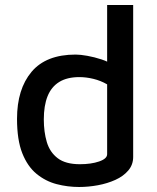

<svg xmlns="http://www.w3.org/2000/svg" viewBox="-20 -732 626 767"><path d="M296 15Q250 15 206 3.5Q162 -8 126 -37.5Q90 -67 69 -120Q48 -173 48 -257Q48 -376 106 -445Q164 -514 282 -514Q301 -514 329 -509Q357 -504 386 -494.5Q415 -485 435 -470L408 -435V-712H512V-105Q512 -74 492.5 -51Q473 -28 441 -13.5Q409 1 371 8Q333 15 296 15ZM299 -76Q344 -76 376 -87Q408 -98 408 -116V-395Q382 -410 353 -417Q324 -424 297 -424Q248 -424 216.5 -404.5Q185 -385 170 -347.5Q155 -310 155 -255Q155 -205 167 -164.5Q179 -124 210.5 -100Q242 -76 299 -76Z"/></svg>

Font: Maven Pro Medium
Style: Regular
Weight: 500
Designer: Joe Prince
Foundry: Joe Prince
Version: Version 2.103